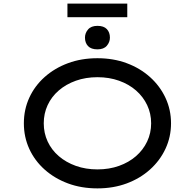

<svg xmlns="http://www.w3.org/2000/svg" viewBox="-20 -1032 1078 1062"><path d="M519 10Q430 10 356 -17.5Q282 -45 227 -94Q172 -143 142 -208.5Q112 -274 112 -350Q112 -426 142 -491.5Q172 -557 227 -606Q282 -655 356 -682.5Q430 -710 519 -710Q607 -710 681 -682.5Q755 -655 810 -605.5Q865 -556 895.5 -490.5Q926 -425 926 -350Q926 -275 895.5 -209.5Q865 -144 810 -94.5Q755 -45 681 -17.5Q607 10 519 10ZM519 -95Q584 -95 638.5 -114.5Q693 -134 732.5 -168.5Q772 -203 794 -249.5Q816 -296 816 -350Q816 -404 794 -450.5Q772 -497 732.5 -531.5Q693 -566 638.5 -585.5Q584 -605 519 -605Q454 -605 399.5 -585.5Q345 -566 305 -531.5Q265 -497 243.5 -450.5Q222 -404 222 -350Q222 -296 243.5 -249.5Q265 -203 305 -168.5Q345 -134 399.5 -114.5Q454 -95 519 -95ZM519 -759Q484 -759 467 -777Q450 -795 450 -824Q450 -849 467 -869Q484 -889 519 -889Q554 -889 571 -871Q588 -853 588 -824Q588 -799 571 -779Q554 -759 519 -759ZM353 -937V-1012H684V-937Z"/></svg>

Font: Lexend Tera
Style: Regular
Weight: 400
Designer: Bonnie Shaver-Troup, Thomas Jockin
Foundry: Lexend
Version: Version 1.007